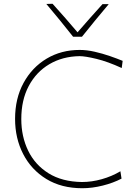

<svg xmlns="http://www.w3.org/2000/svg" viewBox="-20 -990 726 1019"><path d="M417 9Q306 9 226 -40Q146 -89 103 -172.5Q60 -256 60 -359Q60 -467.5 105 -550Q150 -632.5 227.5 -678.8Q305 -725 403 -725Q440.5 -725 482.2 -715.5Q524 -706 563 -692.5Q602 -679 631 -667L626 -629Q552 -663 492 -677.5Q432 -692 402 -692Q311.5 -690.5 241.8 -649.2Q172 -608 132.5 -533.5Q93 -459 93 -358Q93 -265.5 129.5 -190.2Q166 -115 237.8 -70.2Q309.5 -25.5 415 -24Q467 -24 520.2 -39Q573.5 -54 619 -81L625 -42Q581 -19 525 -5Q469 9 417 9ZM368 -795Q333.5 -838.5 298.2 -882Q263 -925.5 226 -969L259 -970Q293 -932.5 326.2 -894.5Q359.5 -856.5 391.5 -818.5Q424 -856 457 -893.2Q490 -930.5 524 -968H557Q520.5 -924.5 485 -881.5Q449.5 -838.5 415 -795Z"/></svg>

Font: Commissioner Flair Thin
Style: Regular
Weight: 100
Designer: Kostas Bartsokas
Foundry: Kostas Bartsokas
Version: Version 1.000; ttfautohint (v1.8.3)